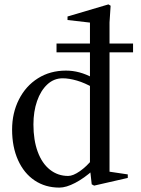

<svg xmlns="http://www.w3.org/2000/svg" viewBox="-20 -837 640 873"><path d="M237 -639H585V-599H237ZM397 1 389 -71 403 -63Q363 -27 322 -5.5Q281 16 250 16Q186 16 137.5 -16.5Q89 -49 62 -109Q35 -169 35 -248Q35 -323 66 -384.5Q97 -446 152.5 -481Q208 -516 280 -516Q342 -516 402 -483L389 -471V-752L409 -732L287 -746V-762L473 -817L483 -811L478 -735V-39L460 -59L561 -44V-28L408 7ZM401 -114 389 -84V-464L406 -437Q366 -460 330 -470.5Q294 -481 265 -481Q225 -481 195 -453Q165 -425 148.5 -377.5Q132 -330 132 -271Q132 -200 151.5 -147Q171 -94 207 -65.5Q243 -37 290 -37Q312 -37 343 -58.5Q374 -80 401 -114Z"/></svg>

Font: Wittgenstein
Style: Regular
Weight: 400
Designer: Jörg Drees
Foundry: Jörg Drees
Version: Version 1.003;Glyphs 3.1.2 (3151)